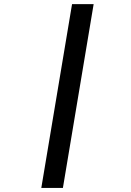

<svg xmlns="http://www.w3.org/2000/svg" viewBox="-20 -780 640 938"><path d="M287.3 138.1 437.5 -759.9H332L181.8 138.1Z"/></svg>

Font: Margiela Mono Italic SmBold It
Style: Regular
Weight: 600
Designer: Mike Abbink, Paul van der Laan, Pieter van Rosmalen
Foundry: Bold Monday
Version: Version 2.003 2021